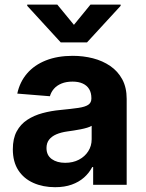

<svg xmlns="http://www.w3.org/2000/svg" viewBox="-20 -792 624 823"><path d="M216.2 10.4Q164.2 10.4 123 -8Q81.8 -26.3 58.4 -62.4Q35 -98.5 35 -152.3Q35 -198 51.5 -228.7Q68 -259.4 96.8 -278.3Q125.6 -297.2 162.4 -307.1Q199.1 -317 239.8 -320.7Q287.3 -325.3 316.3 -329.6Q345.2 -333.9 358.4 -342.9Q371.7 -352 371.7 -369.3V-371.7Q371.7 -394.2 362.2 -410Q352.7 -425.7 334.7 -433.9Q316.7 -442.2 291 -442.2Q263.9 -442.2 244 -434.1Q224.1 -426 211.6 -411.9Q199.1 -397.8 193.9 -379.5L54.1 -390.8Q64.7 -440.6 95.9 -477Q127.1 -513.3 176.7 -533Q226.3 -552.7 291.6 -552.7Q337 -552.7 378.5 -542.1Q420 -531.4 452.6 -509.1Q485.3 -486.7 504.2 -451.7Q523 -416.7 523 -368.2V0H379.3V-76H375.4Q362.1 -50.5 340.2 -31.1Q318.3 -11.7 287.5 -0.7Q256.7 10.4 216.2 10.4ZM259.4 -94.1Q292.8 -94.1 318.3 -107.5Q343.8 -120.9 358.3 -143.7Q372.9 -166.5 372.9 -194.9V-252.7Q366 -248.4 353.6 -244.6Q341.2 -240.8 325.9 -237.8Q310.6 -234.8 295.6 -232.5Q280.5 -230.3 268.2 -228.5Q241.3 -224.7 221.3 -216.1Q201.4 -207.4 190.3 -193.1Q179.3 -178.8 179.3 -157.4Q179.3 -126.3 201.8 -110.2Q224.3 -94.1 259.4 -94.1ZM225.6 -772.3 296.9 -685.5 367.8 -772.3H497.1V-767L353.1 -610.4H240.2L96.7 -767V-772.3Z"/></svg>

Font: Inter V
Style: 
Weight: 400
Designer: Rasmus Andersson
Foundry: rsms
Version: Version 4.000;git-a3f224843